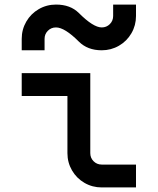

<svg xmlns="http://www.w3.org/2000/svg" viewBox="-20 -820 690 840"><path d="M275 -400H75V-500H375V-150Q375 -129 389.5 -114.5Q404 -100 425 -100H575V0H425Q384 0 349.5 -20Q315 -40 295 -74.5Q275 -109 275 -150ZM425 -600Q363 -600 325 -638Q263 -700 225 -700Q204 -700 189.5 -685.5Q175 -671 175 -650V-600H75V-650Q75 -691 95 -725.5Q115 -760 149.5 -780Q184 -800 225 -800Q288 -800 325 -763Q388 -700 425 -700Q446 -700 460.5 -714.5Q475 -729 475 -750V-800H575V-750Q575 -709 555 -674.5Q535 -640 500.5 -620Q466 -600 425 -600Z"/></svg>

Font: Monoikos Medium
Style: Regular
Weight: 500
Designer: Brian Krent
Version: Version 0.088